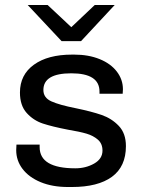

<svg xmlns="http://www.w3.org/2000/svg" viewBox="-20 -740 574 770"><path d="M305 -575H227L91 -720H171L266 -631L360 -720H440ZM473 -382 472 -364H379V-373Q379 -446 266 -446Q154 -446 154 -379Q154 -348 186 -333.5Q218 -319 284 -306Q347 -293 387.5 -279Q428 -265 456.5 -235Q485 -205 485 -154Q485 -72 429 -31Q373 10 268 10H253Q190 10 143 -9.5Q96 -29 70.5 -62.5Q45 -96 45 -138L46 -160H139V-150Q139 -65 282 -65Q324 -65 357.5 -84Q391 -103 391 -136Q391 -164 372.5 -180Q354 -196 327 -204Q300 -212 252 -220Q190 -232 152 -244.5Q114 -257 87 -287Q60 -317 60 -369Q60 -440 116 -480.5Q172 -521 269 -521H278Q335 -521 379.5 -503Q424 -485 448.5 -453Q473 -421 473 -382Z"/></svg>

Font: Chivo
Style: Regular
Weight: 400
Designer: Hector Gatti
Foundry: Omnibus-Type
Version: Version 1.006; ttfautohint (v1.4.1)